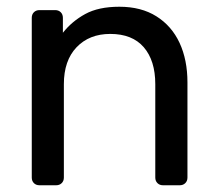

<svg xmlns="http://www.w3.org/2000/svg" viewBox="-20 -550 646 570"><path d="M97.2 0Q87 0 80.6 -6.4Q74.3 -12.7 74.3 -22.9V-497.1Q74.3 -507.3 80.6 -513.6Q87 -520 97.2 -520H143.8Q154 -520 160.4 -513.6Q166.7 -507.3 166.7 -497.1V-452.7Q193.4 -486.6 232.9 -508.3Q272.4 -530 334.4 -530Q399.2 -530 444.4 -501.5Q489.6 -473.1 513.1 -422.7Q536.5 -372.2 536.5 -305.4V-22.9Q536.5 -12.7 530.1 -6.4Q523.7 0 513.6 0H463.9Q453.8 0 447.4 -6.4Q441 -12.7 441 -22.9V-300.1Q441 -370.1 406.9 -409.7Q372.8 -449.3 307.3 -449.3Q245.1 -449.3 207.3 -409.7Q169.6 -370.1 169.6 -300.1V-22.9Q169.6 -12.7 163.2 -6.4Q156.8 0 146.6 0Z"/></svg>

Font: Rubik Light
Style: Regular
Weight: 300
Designer: Hubert and Fischer
Foundry: Hubert and Fischer
Version: Version 2.300;gftools[0.9.30]